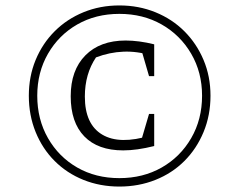

<svg xmlns="http://www.w3.org/2000/svg" viewBox="-20 -678 880 706"><path d="M433 -125Q340 -125 290 -176.5Q240 -228 240 -324Q240 -420 294 -474.5Q348 -529 442 -529Q466 -529 492.5 -525.5Q519 -522 547 -515L536 -474Q485 -490 434 -488Q383 -486 333 -467Q292 -406 292 -323Q292 -221 356 -183Q420 -145 534 -180L547 -141Q515 -133 486.5 -129Q458 -125 433 -125ZM493 -140 528 -259H547V-141ZM528 -398 494 -515H547V-398ZM419 8Q348 8 287 -16.5Q226 -41 181 -86Q136 -131 111 -192.5Q86 -254 86 -326Q86 -397 111 -457.5Q136 -518 181 -563Q226 -608 287 -633Q348 -658 419 -658Q490 -658 551.5 -633Q613 -608 658 -563Q703 -518 728.5 -457.5Q754 -397 754 -326Q754 -254 728.5 -192.5Q703 -131 658 -86Q613 -41 551.5 -16.5Q490 8 419 8ZM419 -23Q506 -23 574.5 -62Q643 -101 683 -170Q723 -239 723 -326Q723 -412 683 -480.5Q643 -549 574.5 -588Q506 -627 419 -627Q332 -627 264 -588Q196 -549 156.5 -480.5Q117 -412 117 -326Q117 -239 156.5 -170Q196 -101 264 -62Q332 -23 419 -23Z"/></svg>

Font: Piazzolla 24pt Light
Style: Regular
Weight: 300
Designer: Juan Pablo del Peral
Foundry: Huerta Tipografica
Version: Version 2.005